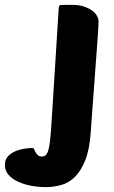

<svg xmlns="http://www.w3.org/2000/svg" viewBox="-169 -570 468 785"><path d="M71 -535Q71 -544 75 -548Q77 -550 93 -550H129Q154 -550 173.5 -543.5Q193 -537 206.5 -527.5Q220 -518 227 -506Q234 -494 234 -482Q234 -476 232.5 -449.5Q231 -423 228 -383.5Q225 -344 221.5 -296.5Q218 -249 214.5 -200.5Q211 -152 207.5 -107Q204 -62 202 -29Q197 42 179.5 85.5Q162 129 137 153.5Q112 178 81 186.5Q50 195 17 195Q-12 195 -41.5 189.5Q-71 184 -95 173Q-119 162 -134 145Q-149 128 -149 105Q-149 81 -134.5 67Q-120 53 -100.5 46Q-81 39 -62.5 37Q-44 35 -35 35Q-32 35 -29.5 40.5Q-27 46 -23.5 52.5Q-20 59 -14 64.5Q-8 70 3 70Q15 70 21.5 60.5Q28 51 32 29Q36 7 39 -29.5Q42 -66 45 -121Z"/></svg>

Font: PoetsenOne
Style: Regular
Weight: 400
Designer: Rodrigo Fuenzalida, Pablo Impallari
Foundry: Pablo Impallari, Rodrigo Fuenzalida
Version: Version 1.000; ttfautohint (v0.8) -G 200 -r 50